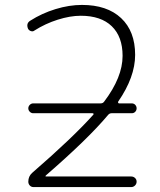

<svg xmlns="http://www.w3.org/2000/svg" viewBox="-20 -760 649 780"><path d="M120 -636Q114 -631 106 -633.5Q98 -636 94 -643Q85 -665 103 -676Q150 -706 205.5 -723Q261 -740 313 -740Q415 -740 472 -686.5Q529 -633 529 -537Q529 -447 460 -347Q459 -345 460 -342.5Q461 -340 464 -340H515Q524 -340 529.5 -334Q535 -328 535 -320Q535 -312 529.5 -306Q524 -300 515 -300H433Q425 -300 419 -293Q339 -197 166 -47Q165 -46 165 -44Q165 -43 166 -43H513Q522 -43 528.5 -37Q535 -31 535 -22Q535 -13 528.5 -6.5Q522 0 513 0H116Q107 0 101 -6.5Q95 -13 95 -22Q95 -44 111 -58Q277 -202 359 -294Q361 -296 360 -298Q359 -300 356 -300H115Q107 -300 101 -306Q95 -312 95 -320Q95 -328 101 -334Q107 -340 115 -340H389Q398 -340 403 -347Q478 -446 478 -533Q478 -611 434 -653.5Q390 -696 308 -696Q265 -696 214.5 -680Q164 -664 120 -636Z"/></svg>

Font: Rounded Mplus 1c Light
Style: Regular
Weight: 300
Version: Version 1.059.20150529